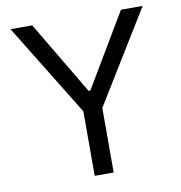

<svg xmlns="http://www.w3.org/2000/svg" viewBox="-81 -802 827 878"><g transform="rotate(-10 332.5 -363.5)"><path d="M25.6 -727.3 288.4 -299.7V0H376.4V-299.7L639.2 -727.3H538.4L336.6 -387.8H328.1L126.4 -727.3Z"/></g></svg>

Font: Margiela Sans
Style: Regular
Weight: 400
Designer: Stefan Endress, Andreas Faust
Version: Version 1.100;FEAKit 1.0